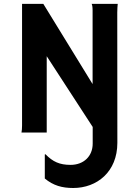

<svg xmlns="http://www.w3.org/2000/svg" viewBox="-20 -669 704 969"><path d="M88.4 0H215.8V-385.3L447.8 -28.3V55.7C447.8 118.7 403.3 163.1 335.9 163.1C281.2 163.1 246.6 147.5 209.5 109.4L206.1 110.4V231.9C249 267.6 293.5 279.8 349.6 279.8C468.8 279.8 572.3 198.7 572.3 51.8L571.8 -606.4C571.8 -625 573.2 -639.2 574.2 -649.4H442.4C445.3 -645.5 447.3 -633.8 447.3 -616.2V-244.6L198.7 -649.4H91.3V-36.1C91.3 -20.5 90.3 -10.7 88.4 0Z"/></svg>

Font: HammersmithOne
Style: Regular
Weight: 400
Designer: Nicole Fally
Foundry: Nicole Fally
Version: Version 1.003